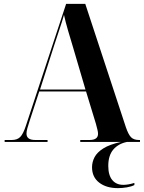

<svg xmlns="http://www.w3.org/2000/svg" viewBox="-20 -734 744 993"><path d="M4 0V-10H41Q69 -10 84.5 -25.5Q100 -41 114 -84L322 -714H421L631 -76Q644 -38 658 -24Q672 -10 699 -10H704V0H395V-10H443Q487 -10 487 -42Q487 -52 483.5 -65Q480 -78 476 -94L425 -261H183L133 -108Q126 -87 121.5 -70.5Q117 -54 117 -43Q117 -10 162 -10H226V0ZM187 -271H422L357 -492Q346 -528 332.5 -574Q319 -620 311 -657Q301 -622 286.5 -579Q272 -536 261 -502ZM590 239Q530 239 493 210.5Q456 182 456 131Q456 104 469 79Q482 54 514.5 33.5Q547 13 606 0H637Q592 9 566 39.5Q540 70 540 124Q540 172 560.5 197Q581 222 618 222Q643 222 675 212V223Q660 231 636 235Q612 239 590 239Z"/></svg>

Font: Noto Serif Display SemiCondensed
Style: Bold
Weight: 700
Width: 4
Designer: Monotype Design Team
Foundry: Monotype Imaging Inc.
Version: Version 2.009